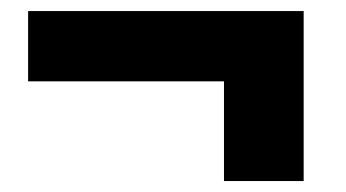

<svg xmlns="http://www.w3.org/2000/svg" viewBox="-20 -459 626 347"><path d="M528.8 -439V-131.8H384.8V-312H30.8V-439Z"/></svg>

Font: Montserrat-Arabic ExtraBold
Style: Regular
Weight: 800
Designer: Mohamed Gaber
Foundry: Kief Type Foundry
Version: Version 5.008;PS 005.008;hotconv 1.0.88;makeotf.lib2.5.64775